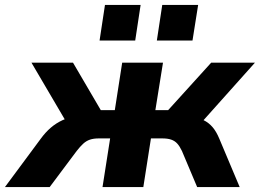

<svg xmlns="http://www.w3.org/2000/svg" viewBox="-56 -761 1057 781"><path d="M-36 0 110 -197Q129 -223 150.5 -241.5Q172 -260 198 -272Q224 -284 256 -287L227 -242L72 -506H241L354 -313H411L441 -506H607L576 -313H628L803 -506H981L745 -242L723 -286Q752 -282 772.5 -272Q793 -262 808.5 -244Q824 -226 836 -197L919 0H746L684 -147Q675 -166 665 -177Q655 -188 640.5 -193Q626 -198 604 -198H558L527 0H361L392 -198H346Q325 -198 310 -193Q295 -188 282.5 -176.5Q270 -165 256 -147L146 0ZM582 -596 604 -741H750L727 -596ZM349 -596 371 -741H516L494 -596Z"/></svg>

Font: Nunito Sans 6pt ExtraBold
Style: Italic
Weight: 800
Italic angle: -9°
Version: Version 3.101;gftools[0.9.27]